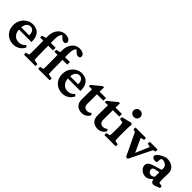

<svg xmlns="http://www.w3.org/2000/svg" viewBox="234 -1831 2988 2988"><g transform="rotate(45 1727.5 -337.0)"><path d="M248 7.8Q187.5 7.8 139.2 -19.5Q90.8 -46.9 63.5 -95.2Q36.1 -143.6 36.1 -206.1Q36.1 -274.4 66.4 -325.7Q96.7 -377 145.5 -405.8Q194.3 -434.6 250 -433.6Q335 -432.6 379.4 -379.9Q423.8 -327.1 423.8 -242.2V-220.7H134.8V-269.5H338.9L325.2 -249V-278.3Q325.2 -327.1 303.2 -355.5Q281.2 -383.8 242.2 -383.8Q216.8 -383.8 195.3 -369.1Q173.8 -354.5 161.1 -325.2Q148.4 -295.9 148.4 -252V-234.4Q148.4 -162.1 186 -119.1Q223.6 -76.2 286.1 -76.2Q319.3 -76.2 346.2 -88.4Q373 -100.6 399.4 -130.9L427.7 -105.5Q400.4 -48.8 353 -20.5Q305.7 7.8 248 7.8Z M731.4 0H480.5L477.5 -42L538.1 -57.6Q539.1 -70.3 539.6 -83.5Q540 -96.7 540 -115.2Q540 -133.8 540 -160.6Q540 -187.5 540 -227.5L539.1 -367.2V-463.9Q539.1 -527.3 562 -576.7Q585 -626 625 -653.8Q665 -681.6 715.8 -681.6Q761.7 -681.6 792 -662.6Q822.3 -643.6 822.3 -613.3Q822.3 -594.7 811 -585Q799.8 -575.2 780.3 -575.2Q753.9 -575.2 727.5 -598.6L675.8 -647.5L710.9 -641.6Q680.7 -641.6 663.6 -606Q646.5 -570.3 646.5 -502V-424.8L648.4 -367.2L649.4 -231.4Q649.4 -184.6 651.4 -136.7Q653.3 -88.9 654.3 -57.6L734.4 -42ZM468.8 -366.2V-407.2L539.1 -425.8L602.5 -423.8H752.9V-366.2Z M1044.9 0H793.9L791 -42L851.6 -57.6Q852.5 -70.3 853 -83.5Q853.5 -96.7 853.5 -115.2Q853.5 -133.8 853.5 -160.6Q853.5 -187.5 853.5 -227.5L852.5 -367.2V-463.9Q852.5 -527.3 875.5 -576.7Q898.4 -626 938.5 -653.8Q978.5 -681.6 1029.3 -681.6Q1075.2 -681.6 1105.5 -662.6Q1135.7 -643.6 1135.7 -613.3Q1135.7 -594.7 1124.5 -585Q1113.3 -575.2 1093.8 -575.2Q1067.4 -575.2 1041 -598.6L989.3 -647.5L1024.4 -641.6Q994.1 -641.6 977.1 -606Q960 -570.3 960 -502V-424.8L961.9 -367.2L962.9 -231.4Q962.9 -184.6 964.8 -136.7Q966.8 -88.9 967.8 -57.6L1047.9 -42ZM782.2 -366.2V-407.2L852.5 -425.8L916 -423.8H1066.4V-366.2Z M1325.2 7.8Q1264.6 7.8 1216.3 -19.5Q1168 -46.9 1140.6 -95.2Q1113.3 -143.6 1113.3 -206.1Q1113.3 -274.4 1143.6 -325.7Q1173.8 -377 1222.7 -405.8Q1271.5 -434.6 1327.1 -433.6Q1412.1 -432.6 1456.5 -379.9Q1501 -327.1 1501 -242.2V-220.7H1211.9V-269.5H1416L1402.3 -249V-278.3Q1402.3 -327.1 1380.4 -355.5Q1358.4 -383.8 1319.3 -383.8Q1293.9 -383.8 1272.5 -369.1Q1251 -354.5 1238.3 -325.2Q1225.6 -295.9 1225.6 -252V-234.4Q1225.6 -162.1 1263.2 -119.1Q1300.8 -76.2 1363.3 -76.2Q1396.5 -76.2 1423.3 -88.4Q1450.2 -100.6 1476.6 -130.9L1504.9 -105.5Q1477.5 -48.8 1430.2 -20.5Q1382.8 7.8 1325.2 7.8Z M1887.7 -75.2Q1872.1 -36.1 1835.4 -13.7Q1798.8 8.8 1755.9 8.8Q1690.4 8.8 1648.9 -29.3Q1607.4 -67.4 1607.4 -144.5L1610.4 -367.2H1542V-395.5L1693.4 -520.5H1721.7L1719.7 -391.6L1717.8 -157.2Q1717.8 -113.3 1738.3 -93.3Q1758.8 -73.2 1795.9 -73.2Q1815.4 -73.2 1833.5 -81.1Q1851.6 -88.9 1865.2 -101.6ZM1668.9 -367.2V-424.8H1860.4V-367.2Z M2238.3 -75.2Q2222.7 -36.1 2186 -13.7Q2149.4 8.8 2106.4 8.8Q2041 8.8 1999.5 -29.3Q1958 -67.4 1958 -144.5L1960.9 -367.2H1892.6V-395.5L2043.9 -520.5H2072.3L2070.3 -391.6L2068.4 -157.2Q2068.4 -113.3 2088.9 -93.3Q2109.4 -73.2 2146.5 -73.2Q2166 -73.2 2184.1 -81.1Q2202.1 -88.9 2215.8 -101.6ZM2019.5 -367.2V-424.8H2210.9V-367.2Z M2251 0 2248 -43 2313.5 -57.6Q2314.5 -61.5 2315.4 -74.2Q2316.4 -86.9 2317.4 -107.9Q2318.4 -128.9 2318.4 -157.2L2319.3 -231.4Q2319.3 -261.7 2317.4 -287.6Q2315.4 -313.5 2310.5 -335.9L2245.1 -349.6V-389.6L2412.1 -431.6L2434.6 -415Q2431.6 -384.8 2430.2 -354Q2428.7 -323.2 2428.7 -283.2V-160.2Q2428.7 -124 2430.2 -94.7Q2431.6 -65.4 2434.6 -57.6L2500 -43L2497.1 0ZM2375 -522.5Q2340.8 -522.5 2320.3 -543.5Q2299.8 -564.5 2299.8 -593.8Q2299.8 -622.1 2320.3 -643.6Q2340.8 -665 2375 -665Q2409.2 -665 2428.7 -643.6Q2448.2 -622.1 2448.2 -593.8Q2448.2 -564.5 2428.7 -543.5Q2409.2 -522.5 2375 -522.5Z M2730.5 3.9 2552.7 -368.2 2506.8 -383.8 2508.8 -425.8H2738.3L2741.2 -383.8L2680.7 -368.2L2798.8 -110.4H2770.5L2880.9 -368.2L2820.3 -383.8L2823.2 -425.8H2995.1L2997.1 -383.8L2951.2 -368.2L2768.6 3.9Z M3163.1 7.8Q3119.1 7.8 3087.4 -10.7Q3055.7 -29.3 3039.1 -55.7Q3022.5 -82 3022.5 -106.4Q3022.5 -140.6 3043.9 -163.6Q3065.4 -186.5 3112.3 -201.2L3264.6 -248V-288.1Q3264.6 -309.6 3251 -328.1Q3237.3 -346.7 3214.8 -358.4Q3192.4 -370.1 3166 -370.1Q3147.5 -370.1 3140.1 -361.8Q3132.8 -353.5 3130.9 -329.1L3127 -276.4Q3083 -266.6 3054.2 -278.8Q3025.4 -291 3025.4 -319.3Q3025.4 -336.9 3043 -355.5Q3060.5 -374 3087.4 -390.6Q3114.3 -407.2 3143.6 -418.9Q3172.9 -430.7 3197.3 -433.6Q3279.3 -433.6 3327.6 -394.5Q3376 -355.5 3377 -290L3374 -145.5Q3374 -121.1 3375.5 -105Q3377 -88.9 3380.9 -79.1L3444.3 -67.4V-30.3L3386.7 -5.9Q3370.1 1 3356.4 4.4Q3342.8 7.8 3331.1 7.8Q3295.9 7.8 3282.2 -29.3L3267.6 -72.3L3286.1 -68.4Q3255.9 -32.2 3224.6 -12.2Q3193.4 7.8 3163.1 7.8ZM3205.1 -70.3Q3221.7 -70.3 3236.8 -77.1Q3252 -84 3264.6 -98.6V-196.3L3183.6 -178.7Q3160.2 -173.8 3149.9 -162.1Q3139.6 -150.4 3139.6 -130.9Q3139.6 -107.4 3158.7 -88.9Q3177.7 -70.3 3205.1 -70.3Z"/></g></svg>

Font: Crimson Pro SemiBold
Style: Regular
Weight: 600
Designer: Jacques Le Bailly
Foundry: Baron von Fonthausen
Version: Version 1.003